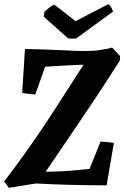

<svg xmlns="http://www.w3.org/2000/svg" viewBox="-20 -890 597 922"><path d="M22.9 12 -0.3 -18.2Q49.4 -82.7 93.1 -143.9Q136.8 -205 176.2 -263.4Q215.7 -321.8 252.6 -379.1Q289.5 -436.5 325.7 -492.9Q361.9 -549.3 398.7 -606.3L408.7 -579.3Q372.8 -579.3 335.3 -577.6Q297.8 -575.9 262.5 -573.7Q227.2 -571.5 196.7 -569.5L149.5 -436.2Q145.5 -436.2 130.8 -437.7Q116 -439.2 102.7 -441.2Q89.5 -443.2 86.5 -444.2L99.9 -654.5Q127.2 -654.5 157.4 -653.5Q187.5 -652.5 219.8 -651.2Q252 -650 282.8 -648.5Q313.5 -647 341.5 -646Q369.5 -645 390.9 -645Q427.7 -645 456.3 -649Q484.9 -652.9 518.6 -661.5L556.4 -620.8V-601Q496.6 -506 433.1 -410.8Q369.6 -315.6 306.6 -223Q243.6 -130.3 184.2 -43L161.2 -65Q265.7 -65 327.9 -71Q390.2 -77 410.2 -79L462.7 -209.9Q468.7 -209.9 481.9 -208.9Q495.2 -207.9 508.9 -206.4Q522.7 -204.9 526.7 -202.9L491.9 0Q430.1 0 376.3 -1Q322.6 -2 278.4 -3.5Q234.3 -5 202.2 -6.5Q170.2 -8 152.2 -9ZM308.1 -705.1 189.9 -809.7 193.3 -833.5Q203.3 -843.4 217.5 -853.9Q231.8 -864.3 241.1 -867.8L342.5 -788.5L500.6 -869.9Q506.9 -867.5 514.2 -854.2Q521.4 -840.8 522.8 -834.4L345.5 -705.1Z"/></svg>

Font: Labrada
Style: Italic
Weight: 400
Italic angle: -7°
Designer: Mercedes Jáuregui
Foundry: Omnibus-Type Team
Version: Version 1.000